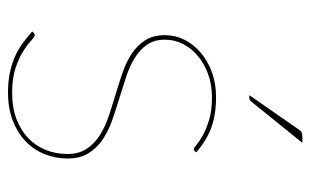

<svg xmlns="http://www.w3.org/2000/svg" viewBox="-164 -584 756 467"><g transform="rotate(90 213.5 -350.0)"><path d="M348 -447Q346 -444 343 -444Q339 -444 331.2 -450.8Q323.5 -457.5 308.8 -465.8Q294 -474 271.5 -481Q249 -488 216 -488Q185 -488 159.2 -478.5Q133.5 -469 115 -453.2Q96.5 -437.5 86.2 -417Q76 -396.5 76 -374Q76 -347.5 88.5 -329.8Q101 -312 121.2 -299.8Q141.5 -287.5 167.5 -279Q193.5 -270.5 220.5 -262.2Q247.5 -254 273.5 -244.8Q299.5 -235.5 319.8 -221.5Q340 -207.5 352.5 -187.2Q365 -167 365 -137Q365 -107 354.2 -80.5Q343.5 -54 323 -34.5Q302.5 -15 272.8 -3.5Q243 8 205 8Q178.5 8 157.8 3.8Q137 -0.5 119.2 -8Q101.5 -15.5 86.2 -26.5Q71 -37.5 56 -51L59 -54Q60.5 -55.5 61.5 -56.2Q62.5 -57 65 -57Q69 -57 78 -48.5Q87 -40 103.2 -29.5Q119.5 -19 144.2 -10.5Q169 -2 205 -2Q241 -2 268.8 -12.5Q296.5 -23 315.5 -41.2Q334.5 -59.5 344.2 -83.8Q354 -108 354 -136Q354 -164.5 341.5 -183.2Q329 -202 308.8 -215Q288.5 -228 262.5 -236.8Q236.5 -245.5 209.5 -253.5Q182.5 -261.5 156.5 -270.5Q130.5 -279.5 110.2 -292.8Q90 -306 77.5 -325.5Q65 -345 65 -374Q65 -398.5 76 -420.8Q87 -443 107 -460.2Q127 -477.5 154.8 -487.8Q182.5 -498 216 -498Q257.5 -498 289 -486.8Q320.5 -475.5 350 -450ZM327 -708 226 -583Q222.5 -579 218 -579H211L293 -697Q297.5 -704 301.5 -706Q305.5 -708 314 -708Z"/></g></svg>

Font: Lato Hairline
Style: Regular
Weight: 250
Designer: Lukasz Dziedzic
Foundry: Lukasz Dziedzic
Version: Version 1.104; Western+Polish opensource